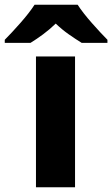

<svg xmlns="http://www.w3.org/2000/svg" viewBox="-77 -786 471 806"><path d="M238 0H74V-549H238ZM249 -766H68Q46 -732 8.5 -689.5Q-29 -647 -57 -619V-606H51Q77 -622 104 -642Q131 -662 157 -687Q183 -662 211.5 -642Q240 -622 266 -606H374V-619Q347 -646 309 -689Q271 -732 249 -766Z"/></svg>

Font: Noto Sans UI Extra
Style: Regular
Weight: 800
Designer: Monotype Design Team
Foundry: Monotype Imaging Inc.
Version: Version 1.901